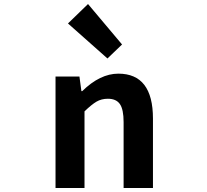

<svg xmlns="http://www.w3.org/2000/svg" viewBox="-20 -944 1040 964"><path d="M258.8 0V-559.6H378.9L388.7 -486.3H392.6Q482.4 -574.2 574.2 -574.2Q748 -574.2 748 -348.6V0H600.6V-331.1Q600.6 -394.5 582 -421.4Q563.5 -448.2 521.5 -448.2Q489.3 -448.2 464.4 -433.6Q439.5 -418.9 404.3 -384.8V0ZM519.5 -650.4 321.3 -826.2 421.9 -923.8 592.8 -720.7Z"/></svg>

Font: GenEi Gothic M Regular
Style: Bold
Weight: 700
Designer: o_tamon (Modified); [Source Han Sans]
Ryoko NISHIZUKA  (kana & ideographs); Paul D. Hunt (Latin, Greek & Cyrillic); Wenl
Version: Version 1.1a;Original Version 1.004